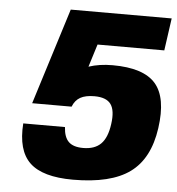

<svg xmlns="http://www.w3.org/2000/svg" viewBox="-52 -749 752 817"><g transform="rotate(5 324.0 -340.0)"><path d="M343.8 -562 313.5 -464.8Q358.9 -480 415.5 -480Q547.9 -480 599.4 -420.7Q650.9 -361.3 632.3 -230Q613.8 -98.6 532.2 -39.3Q450.7 20 289.1 20Q159.7 20 104.7 -32.2Q49.8 -84.5 58.1 -200.2H236.3Q238.8 -157.2 258.8 -137.7Q278.8 -118.2 320.8 -118.2Q370.1 -118.2 396.7 -144.8Q423.3 -171.4 431.2 -230Q439.5 -288.6 420.2 -315.2Q400.9 -341.8 350.1 -341.8Q312 -341.8 289.8 -329.3Q267.6 -316.9 256.8 -289.1H88.4L217.3 -700.2H648.4L628.9 -562Z"/></g></svg>

Font: Fivo Sans Black
Style: Regular
Weight: 900
Designer: Alexander Slobzheninov
Foundry: Alexander Slobzheninov
Version: 1.0